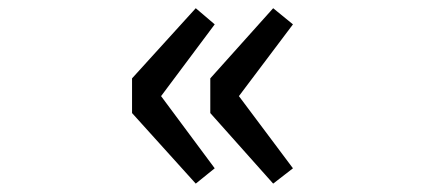

<svg xmlns="http://www.w3.org/2000/svg" viewBox="-20 -516 1040 465"><path d="M454.1 -71.3 299.8 -242.2V-326.2L454.1 -496.1L500 -457L370.1 -283.2L500 -108.4ZM641.6 -71.3 489.3 -242.2V-326.2L641.6 -496.1L689.5 -457L558.6 -283.2L689.5 -108.4Z"/></svg>

Font: Gen Shin Gothic Monospace Medium
Style: Regular
Weight: 500
Designer: [Source Han Sans]
Ryoko NISHIZUKA  (kana & ideographs); Paul D. Hunt (Latin, Greek & Cyrillic); Wenlong ZHANG  (bopomofo
Version: Version 1.002.20150607